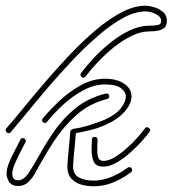

<svg xmlns="http://www.w3.org/2000/svg" viewBox="-30 -649 605 673"><path d="M0 -182Q-5 -182 -8.5 -188Q-12 -194 -8 -199Q17 -227 51.5 -269.5Q86 -312 127.5 -360.5Q169 -409 214 -456.5Q259 -504 305 -543Q351 -582 395.5 -605.5Q440 -629 480 -629Q492 -629 509.5 -624Q527 -619 541 -607.5Q555 -596 555 -576Q555 -558 545 -550.5Q535 -543 521 -541Q507 -539 494 -539Q464 -539 432 -523.5Q400 -508 370 -484Q340 -460 314 -432.5Q288 -405 270 -381Q267 -377 262 -377Q257 -377 253.5 -382Q250 -387 254 -393Q272 -417 298.5 -445.5Q325 -474 357.5 -500Q390 -526 425 -542.5Q460 -559 494 -559Q503 -559 519 -560.5Q535 -562 535 -576Q535 -590 516.5 -599.5Q498 -609 480 -609Q443 -609 400.5 -585.5Q358 -562 313 -523Q268 -484 223.5 -437Q179 -390 138.5 -342.5Q98 -295 64.5 -254Q31 -213 8 -186Q5 -182 0 -182ZM298 4Q278 4 256.5 -1.5Q235 -7 220.5 -22.5Q206 -38 206 -67Q206 -72 207.5 -89Q209 -106 211 -126.5Q213 -147 214.5 -164Q216 -181 216 -185Q217 -197 233 -198.5Q249 -200 283 -210Q298 -215 323.5 -224Q349 -233 373 -250Q397 -267 408 -294Q411 -302 411 -310Q411 -327 394 -340Q377 -353 338 -353Q300 -353 262 -332.5Q224 -312 191.5 -282Q159 -252 135 -222Q132 -218 127 -218Q122 -218 118.5 -223.5Q115 -229 120 -234Q144 -263 178.5 -295.5Q213 -328 254 -350.5Q295 -373 338 -373Q380 -373 405.5 -355.5Q431 -338 431 -311Q431 -282 400.5 -251Q370 -220 308 -199Q292 -194 269 -189Q246 -184 236 -182Q235 -168 232.5 -143Q230 -118 228 -96Q226 -74 226 -67Q226 -38 246.5 -27Q267 -16 298 -16Q330 -16 361 -29Q392 -42 417 -61Q419 -63 423 -63Q433 -63 433 -53Q433 -48 429 -45Q401 -24 368 -10Q335 4 298 4ZM33 3Q12 3 2.5 -11Q-7 -25 -7 -41Q-7 -57 2 -79Q11 -101 22.5 -122.5Q34 -144 41 -159Q44 -165 50 -165Q55 -165 58.5 -160.5Q62 -156 59 -150Q53 -138 42 -117Q31 -96 22 -75Q13 -54 13 -41Q13 -17 33 -17Q53 -17 70.5 -43Q88 -69 110 -109Q132 -149 162 -192Q192 -235 235 -270Q278 -305 340 -321H343Q353 -321 353 -311Q353 -304 345 -302Q283 -286 237.5 -245.5Q192 -205 157.5 -151.5Q123 -98 93 -42Q86 -28 71 -12.5Q56 3 33 3ZM333 -65Q306 -65 298.5 -82.5Q291 -100 291 -125Q291 -133 291.5 -141.5Q292 -150 292 -159Q292 -169 302 -169Q312 -169 312 -158Q311 -148 311 -139Q311 -130 311 -122Q311 -103 315.5 -94Q320 -85 333 -85Q350 -85 370.5 -97Q391 -109 412 -127.5Q433 -146 450.5 -165.5Q468 -185 478 -199Q481 -203 485 -203Q490 -203 494.5 -198Q499 -193 494 -187Q485 -174 466.5 -153.5Q448 -133 425.5 -113Q403 -93 378.5 -79Q354 -65 333 -65Z"/></svg>

Font: Neonderthaw
Style: Regular
Weight: 400
Designer: Robert E. Leuschke
Foundry: Robert E. Leuschke
Version: Version 1.010; ttfautohint (v1.8.3)